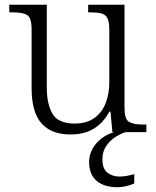

<svg xmlns="http://www.w3.org/2000/svg" viewBox="-20 -556 658 808"><path d="M277 10Q196 10 154.5 -37Q113 -84 113 -185V-433Q113 -481 94.5 -492.5Q76 -504 33 -504H19V-536H177V-186Q177 -118 201 -77Q225 -36 295 -36Q344 -36 376.5 -59Q409 -82 424.5 -121.5Q440 -161 440 -210V-431Q440 -464 432 -479.5Q424 -495 406.5 -499.5Q389 -504 361 -504H351V-536H504V-102Q504 -55 522.5 -43.5Q541 -32 579 -32H596V0H453L445 -86H440Q389 10 277 10ZM476 232Q418 232 386.5 205Q355 178 355 125Q355 95 370 69Q385 43 409.5 25Q434 7 461 0H508Q489 6 466 20.5Q443 35 427 58.5Q411 82 411 114Q411 155 432.5 171Q454 187 483 187Q498 187 512 184.5Q526 182 545 177V216Q530 223 510.5 227.5Q491 232 476 232Z"/></svg>

Font: Noto Serif Sinhala Light
Style: Regular
Weight: 300
Designer: Jelle Bosma - Monotype Design Team
Foundry: Monotype Imaging Inc.
Version: Version 2.007; ttfautohint (v1.8.4.7-5d5b)